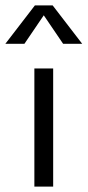

<svg xmlns="http://www.w3.org/2000/svg" viewBox="-48 -695 326 715"><path d="M115 -638 187 -532H258L148 -675H82L-28 -532H43ZM150 0V-440H80V0Z"/></svg>

Font: GI
Style: Regular
Weight: 400
Designer: Alfredo Marco Pradil
Version: Version 1.01 2015